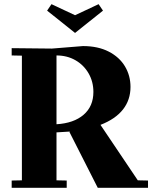

<svg xmlns="http://www.w3.org/2000/svg" viewBox="-20 -901 732 921"><path d="M690 -35V0H449L313 -268L316 -270Q293 -268 251 -266V-36L300 -35V0H36V-35L85 -36V-634L36 -635V-670L229 -668L378 -680Q450 -680 501.5 -653.5Q553 -627 579.5 -582.5Q606 -538 606 -484Q606 -422 570 -376Q534 -330 462 -302L641 -36ZM251 -305Q334 -310 381 -350.5Q428 -391 428 -460Q428 -509 405 -549Q382 -589 342 -612Q302 -635 251 -635ZM206 -850 227 -881 340 -828 453 -881 474 -850 340 -743Z"/></svg>

Font: Rakkas
Style: Regular
Weight: 400
Designer: Zeynep Akay
Foundry: Zeynep Akay
Version: Version 2.000